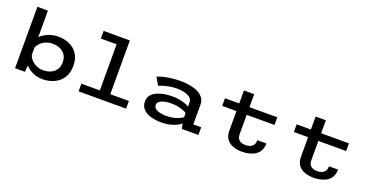

<svg xmlns="http://www.w3.org/2000/svg" viewBox="-29 -1471 4258 2203"><g transform="rotate(20 2100.0 -369.5)"><path d="M152.5 0V-750H281V-427Q318.5 -462.5 374.2 -486.8Q430 -511 499.5 -511Q573.5 -511 635.8 -482.5Q698 -454 735.2 -396.5Q772.5 -339 772.5 -251.5Q772.5 -164 733.2 -105.5Q694 -47 629.8 -18Q565.5 11 490.5 11Q421.5 11 367.8 -15.2Q314 -41.5 278.5 -79.5L273.5 0ZM464.5 -412Q418 -412 380.5 -396Q343 -380 317.5 -354.2Q292 -328.5 281 -300V-209.5Q289.5 -179 314.8 -151.2Q340 -123.5 377.8 -105.8Q415.5 -88 461.5 -88Q511 -88 552.5 -106Q594 -124 618.8 -160.2Q643.5 -196.5 643.5 -250.5Q643.5 -305 619 -340.8Q594.5 -376.5 554 -394.2Q513.5 -412 464.5 -412Z M928.5 0V-93.5H1154V-656.5H961.5V-750H1281.5V-93.5H1508.5V0Z M1940 11Q1868.5 11 1810.2 -6.2Q1752 -23.5 1717.5 -60Q1683 -96.5 1683 -154Q1683 -198 1707.2 -228.5Q1731.5 -259 1772 -278Q1812.5 -297 1861.8 -305.5Q1911 -314 1961 -314Q2013.5 -314 2056.2 -305Q2099 -296 2127.8 -284.2Q2156.5 -272.5 2168 -263.5V-316Q2168 -353 2139.8 -375.2Q2111.5 -397.5 2068 -407Q2024.5 -416.5 1978 -416.5Q1934.5 -416.5 1890.5 -408.5Q1846.5 -400.5 1812.2 -389.8Q1778 -379 1764 -371L1710.5 -464Q1732.5 -474.5 1775 -485.5Q1817.5 -496.5 1873 -504.2Q1928.5 -512 1989 -512Q2041 -512 2095 -503.5Q2149 -495 2194.2 -475Q2239.5 -455 2267.2 -420Q2295 -385 2295 -332V-93.5H2391.5V0H2190L2175 -63Q2164.5 -49 2132.2 -31.8Q2100 -14.5 2051 -1.8Q2002 11 1940 11ZM1967 -79Q2020 -79 2061.8 -89.2Q2103.5 -99.5 2131 -113.2Q2158.5 -127 2168 -137V-184.5Q2157.5 -194.5 2129.8 -205.8Q2102 -217 2063 -225.5Q2024 -234 1978 -234Q1935.5 -234 1897.8 -226Q1860 -218 1836.8 -201.2Q1813.5 -184.5 1813.5 -157.5Q1813.5 -129 1835.2 -111.8Q1857 -94.5 1892 -86.8Q1927 -79 1967 -79Z M2708 -169V-406.5H2534V-500H2708V-658.5H2833V-500H3172.5V-406.5H2833V-174Q2833 -118.5 2863 -97Q2893 -75.5 2936.5 -75.5Q2965.5 -75.5 2990.8 -84.5Q3016 -93.5 3031.8 -115Q3047.5 -136.5 3047.5 -174.5H3158Q3158 -122.5 3138.2 -87Q3118.5 -51.5 3085 -30.2Q3051.5 -9 3010 0.5Q2968.5 10 2925.5 10Q2867.5 10 2818 -7Q2768.5 -24 2738.2 -63Q2708 -102 2708 -169Z M3583 -169V-406.5H3409V-500H3583V-658.5H3708V-500H4047.5V-406.5H3708V-174Q3708 -118.5 3738 -97Q3768 -75.5 3811.5 -75.5Q3840.5 -75.5 3865.8 -84.5Q3891 -93.5 3906.8 -115Q3922.5 -136.5 3922.5 -174.5H4033Q4033 -122.5 4013.2 -87Q3993.5 -51.5 3960 -30.2Q3926.5 -9 3885 0.5Q3843.5 10 3800.5 10Q3742.5 10 3693 -7Q3643.5 -24 3613.2 -63Q3583 -102 3583 -169Z"/></g></svg>

Font: Trispace SemiExpanded Medium
Style: Regular
Weight: 500
Width: 6
Designer: Tyler Finck
Foundry: Etcetera Type Company
Version: Version 1.210; ttfautohint (v1.8.3)